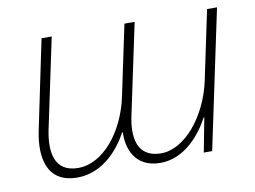

<svg xmlns="http://www.w3.org/2000/svg" viewBox="-64 -621 961 723"><g transform="rotate(-10 417.0 -260.0)"><path d="M178 10C274 10 340 -67 372 -128H375C372 -70 396 10 495 10C589 10 653 -71 685 -131H687L662 0H694L806 -530H768L712 -264C684 -135 595 -25 504 -25C409 -25 401 -108 418 -185L491 -530H452L395 -260C368 -133 284 -25 187 -25C94 -25 85 -105 101 -185L174 -530H135L64 -189C43 -87 62 10 178 10Z"/></g></svg>

Font: Noto Sans ExtraLight
Style: Italic
Weight: 200
Italic angle: -12°
Designer: Monotype Design Team
Foundry: Monotype Imaging Inc.
Version: Version 2.013